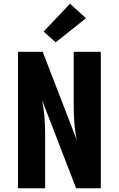

<svg xmlns="http://www.w3.org/2000/svg" viewBox="-20 -1014 640 1034"><path d="M77 0V-735H210L393 -261Q384 -306 380.5 -351Q377 -396 377 -441V-735H523V0H390L207 -474Q216 -429 219.5 -384Q223 -339 223 -294V0ZM280 -786 215 -844 357 -994 443 -916Z"/></svg>

Font: Iosevka Custom Heavy Extended
Style: Regular
Weight: 900
Width: 7
Monospace: yes
Designer: Belleve Invis
Foundry: Belleve Invis
Version: Version 11.2.4; ttfautohint (v1.8.4)